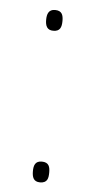

<svg xmlns="http://www.w3.org/2000/svg" viewBox="-45 -562 295 598"><g transform="rotate(5 102.5 -262.5)"><path d="M78 -499C78 -481 83 -467 103 -467C124 -467 129 -480 129 -500C129 -518 125 -532 103 -532C83 -532 78 -517 78 -499ZM78 -26C78 -8 82 7 103 7C126 7 129 -8 129 -26C129 -43 126 -58 103 -58C82 -58 78 -43 78 -26Z"/></g></svg>

Font: Noto Sans Lao SemiCondensed Thin
Style: Regular
Weight: 100
Width: 4
Designer: Monotype Design Team
Foundry: Monotype Imaging Inc.
Version: Version 2.003